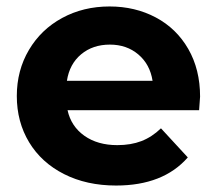

<svg xmlns="http://www.w3.org/2000/svg" viewBox="-20 -566 671 594"><path d="M596 -225H189Q200 -175 241 -146Q282 -117 343 -117Q385 -117 417.5 -129.5Q450 -142 478 -169L561 -79Q485 8 339 8Q248 8 178 -27.5Q108 -63 70 -126Q32 -189 32 -269Q32 -348 69.5 -411.5Q107 -475 172.5 -510.5Q238 -546 319 -546Q398 -546 462 -512Q526 -478 562.5 -414.5Q599 -351 599 -267Q599 -264 596 -225ZM187 -316H452Q444 -367 408 -397.5Q372 -428 320 -428Q267 -428 231 -398Q195 -368 187 -316Z"/></svg>

Font: APTA Sans Regular
Style: Bold Italic
Weight: 700
Version: Version 7.200